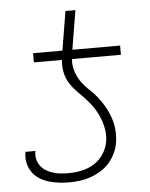

<svg xmlns="http://www.w3.org/2000/svg" viewBox="-51 -719 601 769"><g transform="rotate(-5 250.0 -334.5)"><path d="M198 8Q176 8 155 5.5Q134 3 114 -3Q94 -9 77 -20Q60 -31 48.5 -47.5Q37 -64 32.5 -84.5Q28 -105 32 -127Q32 -128 32 -128.5Q32 -129 32 -129H72Q72 -129 72 -128.5Q72 -128 72 -128Q69 -111 72.5 -96Q76 -81 85 -69Q94 -57 107 -49Q120 -41 135 -36.5Q150 -32 166 -30.5Q182 -29 198 -29Q223 -29 249.5 -34.5Q276 -40 299.5 -54.5Q323 -69 338.5 -93Q354 -117 358 -143Q362 -168 357.5 -192.5Q353 -217 344 -239Q335 -261 321.5 -281Q308 -301 292 -318Q276 -335 259 -352Q242 -369 229.5 -389Q217 -409 212 -433.5Q207 -458 210 -483H97V-520H215L241 -677H281L255 -520H447V-483H250Q248 -458 255.5 -434Q263 -410 277 -390.5Q291 -371 308.5 -355Q326 -339 341 -320Q356 -301 368 -280Q380 -259 388 -236Q396 -213 398.5 -187.5Q401 -162 397 -136Q394 -115 384.5 -94Q375 -73 360 -55.5Q345 -38 325 -25.5Q305 -13 284 -5.5Q263 2 241 5Q219 8 198 8Z"/></g></svg>

Font: Iosevka SS04 Extralight
Style: Italic
Weight: 200
Italic angle: -9°
Monospace: yes
Designer: Belleve Invis
Foundry: Belleve Invis
Version: Version 19.0.0; ttfautohint (v1.8.4)